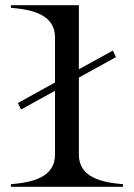

<svg xmlns="http://www.w3.org/2000/svg" viewBox="-20 -720 516 740"><path d="M415 -525 284 -453V-700H22V-690C106 -683 192 -663 192 -576V-402L49 -323L61 -298L192 -370V-124C192 -37 106 -17 22 -10V0H454V-10C370 -17 284 -37 284 -124V-421L427 -500Z"/></svg>

Font: Sprat Extended
Style: Regular
Weight: 400
Width: 9
Designer: Ethan Nakache
Foundry: Collletttivo
Version: Version 2.000;Glyphs 3.2 (3217)